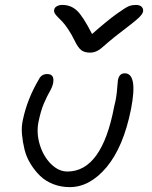

<svg xmlns="http://www.w3.org/2000/svg" viewBox="-20 -770 619 780"><path d="M532.2 -750Q548.3 -750 555.9 -741.9Q563.5 -733.9 561 -722.2Q558.6 -711.9 542 -696.3Q525.4 -680.7 464.8 -634.8Q442.9 -618.2 421.1 -599.6Q399.4 -581.1 390.9 -573.7Q382.3 -566.4 370.8 -561.3Q359.4 -556.2 345.2 -556.2Q322.8 -556.2 309.6 -566.7Q296.4 -577.1 282.2 -606.9Q270 -631.8 256.3 -652.1Q242.7 -672.4 232.7 -682.6Q222.7 -692.9 214.1 -701.4Q205.6 -710 202.1 -716.6Q198.7 -723.1 200.2 -731Q201.7 -739.3 210.9 -744.6Q220.2 -750 232.9 -750Q267.6 -750 292.2 -727.3Q316.9 -704.6 354 -631.8Q415.5 -686 453.6 -713.4Q491.7 -740.7 504.6 -745.4Q517.6 -750 532.2 -750ZM263.2 -9.8Q227.5 -9.8 196.3 -22Q165 -34.2 143.3 -55.2Q121.6 -76.2 104.5 -103.8Q87.4 -131.3 79.8 -161.9Q72.3 -192.4 69.3 -223.9Q66.4 -255.4 73.2 -284.2Q90.8 -368.2 138.2 -448.2Q148.4 -469.2 171.9 -469.2Q202.6 -469.2 195.8 -432.1Q192.4 -416 181.9 -397.9Q171.4 -379.9 158.4 -349.9Q145.5 -319.8 136.2 -273.9Q127.4 -229.5 141.6 -182.4Q155.8 -135.3 186.8 -104.2Q217.8 -73.2 253.9 -73.2Q394 -73.2 443.8 -336.9Q450.2 -361.8 452.6 -379.6Q455.1 -397.5 456.3 -414.8Q457.5 -432.1 459 -443.8Q463.9 -472.2 486.8 -472.2Q540.5 -472.2 512.2 -326.2Q481.4 -172.9 413.3 -91.3Q345.2 -9.8 263.2 -9.8Z"/></svg>

Font: Shantell Sans Irregular
Style: Italic
Weight: 300
Italic angle: -11.31°
Designer: Stephen Nixon, Anya Danilova, Shantell Martin
Foundry: Arrow Type
Version: Version 1.006;[9816181b4]